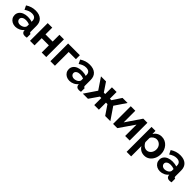

<svg xmlns="http://www.w3.org/2000/svg" viewBox="419 -2167 4015 4015"><g transform="rotate(45 2426.0 -160.0)"><path d="M250 -325Q283 -325 317 -320Q351 -315 376 -304V-332Q376 -382 346.5 -409Q317 -436 259 -436Q216 -436 177 -421Q138 -406 95 -377L52 -465Q104 -499 158.5 -516Q213 -533 273 -533Q385 -533 447.5 -477Q510 -421 510 -317V-150Q510 -129 517.5 -120Q525 -111 542 -109V0Q524 3 509.5 5Q495 7 485 7Q445 7 424.5 -11Q404 -29 399 -55L396 -82Q362 -38 311 -14Q260 10 207 10Q155 10 113.5 -11.5Q72 -33 48.5 -70.5Q25 -108 25 -155Q25 -206 53.5 -244.5Q82 -283 133 -304Q184 -325 250 -325ZM376 -174V-227Q352 -237 324 -242.5Q296 -248 271 -248Q219 -248 185.5 -225.5Q152 -203 152 -166Q152 -146 163 -128Q174 -110 195 -99Q216 -88 245 -88Q275 -88 304 -99.5Q333 -111 351 -128Q362 -140 369 -152Q376 -164 376 -174Z M635 0V-524H769V-324H981V-524H1115V0H981V-212H769V0Z M1238 0V-524H1585V-407H1372V0Z M1851 -325Q1884 -325 1918 -320Q1952 -315 1977 -304V-332Q1977 -382 1947.5 -409Q1918 -436 1860 -436Q1817 -436 1778 -421Q1739 -406 1696 -377L1653 -465Q1705 -499 1759.5 -516Q1814 -533 1874 -533Q1986 -533 2048.5 -477Q2111 -421 2111 -317V-150Q2111 -129 2118.5 -120Q2126 -111 2143 -109V0Q2125 3 2110.5 5Q2096 7 2086 7Q2046 7 2025.5 -11Q2005 -29 2000 -55L1997 -82Q1963 -38 1912 -14Q1861 10 1808 10Q1756 10 1714.5 -11.5Q1673 -33 1649.5 -70.5Q1626 -108 1626 -155Q1626 -206 1654.5 -244.5Q1683 -283 1734 -304Q1785 -325 1851 -325ZM1977 -174V-227Q1953 -237 1925 -242.5Q1897 -248 1872 -248Q1820 -248 1786.5 -225.5Q1753 -203 1753 -166Q1753 -146 1764 -128Q1775 -110 1796 -99Q1817 -88 1846 -88Q1876 -88 1905 -99.5Q1934 -111 1952 -128Q1963 -140 1970 -152Q1977 -164 1977 -174Z M2197 0 2381 -271 2210 -524H2359L2493 -325H2534V-524H2672V-325H2716L2847 -524H2997L2826 -271L3011 0H2858L2716 -209H2672V0H2535V-209H2493L2349 0Z M3092 0V-523H3226V-179L3461 -524H3583V0H3449V-336L3217 0Z M3839 -92V213H3705V-524H3822V-434Q3852 -480 3898 -506.5Q3944 -533 4003 -533Q4056 -533 4100.5 -512Q4145 -491 4178 -453.5Q4211 -416 4229.5 -367.5Q4248 -319 4248 -263Q4248 -187 4218.5 -125Q4189 -63 4137.5 -26.5Q4086 10 4019 10Q3958 10 3911.5 -17.5Q3865 -45 3839 -92ZM4111 -263Q4111 -296 4100.5 -324Q4090 -352 4070 -373.5Q4050 -395 4023.5 -407Q3997 -419 3966 -419Q3947 -419 3927.5 -412.5Q3908 -406 3890 -394Q3872 -382 3858.5 -366Q3845 -350 3839 -331V-208Q3851 -179 3871.5 -155Q3892 -131 3919 -117.5Q3946 -104 3974 -104Q4005 -104 4030 -117Q4055 -130 4073.5 -152.5Q4092 -175 4101.5 -203.5Q4111 -232 4111 -263Z M4528 -325Q4561 -325 4595 -320Q4629 -315 4654 -304V-332Q4654 -382 4624.5 -409Q4595 -436 4537 -436Q4494 -436 4455 -421Q4416 -406 4373 -377L4330 -465Q4382 -499 4436.5 -516Q4491 -533 4551 -533Q4663 -533 4725.5 -477Q4788 -421 4788 -317V-150Q4788 -129 4795.5 -120Q4803 -111 4820 -109V0Q4802 3 4787.5 5Q4773 7 4763 7Q4723 7 4702.5 -11Q4682 -29 4677 -55L4674 -82Q4640 -38 4589 -14Q4538 10 4485 10Q4433 10 4391.5 -11.5Q4350 -33 4326.5 -70.5Q4303 -108 4303 -155Q4303 -206 4331.5 -244.5Q4360 -283 4411 -304Q4462 -325 4528 -325ZM4654 -174V-227Q4630 -237 4602 -242.5Q4574 -248 4549 -248Q4497 -248 4463.5 -225.5Q4430 -203 4430 -166Q4430 -146 4441 -128Q4452 -110 4473 -99Q4494 -88 4523 -88Q4553 -88 4582 -99.5Q4611 -111 4629 -128Q4640 -140 4647 -152Q4654 -164 4654 -174Z"/></g></svg>

Font: YasnoRaleway
Style: Bold
Weight: 700
Designer: Matt McInerney, Pablo Impallari, Rodrigo Fuenzalida
Foundry: Matt McInerney, Pablo Impallari, Rodrigo Fuenzalida
Version: Version 4.026